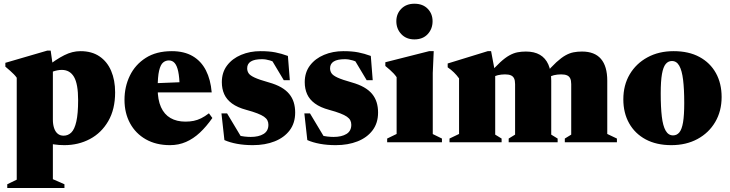

<svg xmlns="http://www.w3.org/2000/svg" viewBox="-20 -744 3817 1004"><path d="M388.5 -220.5Q388.5 -305 367 -341.8Q345.5 -378.5 303 -378.5Q291.5 -378.5 279 -376Q266.5 -373.5 254.5 -369Q242.5 -364.5 232.5 -357.5L219.5 -391.5Q247 -413 270.8 -428.8Q294.5 -444.5 316 -455.2Q337.5 -466 358.2 -471.2Q379 -476.5 401 -476.5Q460 -476.5 500.2 -449.2Q540.5 -422 561.2 -373.5Q582 -325 582 -261Q582 -172.5 546.2 -110.8Q510.5 -49 450.2 -17Q390 15 316.5 15Q288 15 261.8 11Q235.5 7 208.8 -1.5Q182 -10 151 -23.5H256.5V193L317 219.5V239H18V219.5L67.5 195.5V-337.5Q60.5 -347.5 52.2 -355.8Q44 -364 33.5 -373.5Q23 -383 8 -395.5V-415.5L227.5 -479.5H245L256.5 -398V-118.5Q256.5 -93.5 262.8 -74.5Q269 -55.5 281.5 -45Q294 -34.5 312.5 -34.5Q336 -34.5 353 -51.2Q370 -68 379.2 -108.8Q388.5 -149.5 388.5 -220.5Z M878.5 -476.5Q943 -476.5 987.5 -450.5Q1032 -424.5 1056.8 -376Q1081.5 -327.5 1087 -261H759V-307.5L1008.5 -317.5L919.5 -288Q918.5 -339.5 912 -370Q905.5 -400.5 893.5 -414.2Q881.5 -428 863 -428Q846 -428 832.8 -417Q819.5 -406 812 -374.5Q804.5 -343 804.5 -281Q804.5 -222 821.8 -183.8Q839 -145.5 871.5 -126.8Q904 -108 949.5 -108Q973 -108 992.8 -112Q1012.5 -116 1031.8 -125.5Q1051 -135 1072.5 -151.5L1090.5 -127Q1059 -82 1025 -50.2Q991 -18.5 952.5 -1.8Q914 15 869 15Q796 15 742.5 -15.5Q689 -46 660 -99.5Q631 -153 631 -222Q631 -290.5 659 -348.2Q687 -406 742 -441.2Q797 -476.5 878.5 -476.5Z M1342 -476.5Q1387.5 -476.5 1419.5 -470.2Q1451.5 -464 1485.5 -451.5L1495.5 -324.5H1464L1389.5 -449L1434.5 -407Q1413 -421.5 1391.5 -428Q1370 -434.5 1350 -434.5Q1311 -434.5 1291.8 -422.5Q1272.5 -410.5 1272.5 -387Q1272.5 -372.5 1280 -361Q1287.5 -349.5 1311.8 -338.2Q1336 -327 1386 -313Q1423.5 -302.5 1449.8 -287.5Q1476 -272.5 1492.2 -252.8Q1508.5 -233 1516 -208.8Q1523.5 -184.5 1523.5 -155.5Q1523.5 -100.5 1494.8 -62.5Q1466 -24.5 1416.2 -4.8Q1366.5 15 1302 15Q1257 15 1219.2 8Q1181.5 1 1153.5 -11.5L1138 -151H1167.5L1252 -10L1191.5 -48Q1208 -41 1224.8 -36.5Q1241.5 -32 1258.5 -30Q1275.5 -28 1291 -28Q1333 -28 1358.2 -43.5Q1383.5 -59 1383.5 -91.5Q1383.5 -104.5 1378.2 -114.8Q1373 -125 1360.5 -133.8Q1348 -142.5 1325.5 -151.2Q1303 -160 1268 -169.5Q1221.5 -182 1193.2 -202.8Q1165 -223.5 1152.5 -251.5Q1140 -279.5 1140 -314.5Q1140 -365.5 1167.5 -401.8Q1195 -438 1241 -457.2Q1287 -476.5 1342 -476.5Z M1775.5 -476.5Q1821 -476.5 1853 -470.2Q1885 -464 1919 -451.5L1929 -324.5H1897.5L1823 -449L1868 -407Q1846.5 -421.5 1825 -428Q1803.5 -434.5 1783.5 -434.5Q1744.5 -434.5 1725.2 -422.5Q1706 -410.5 1706 -387Q1706 -372.5 1713.5 -361Q1721 -349.5 1745.2 -338.2Q1769.5 -327 1819.5 -313Q1857 -302.5 1883.2 -287.5Q1909.5 -272.5 1925.8 -252.8Q1942 -233 1949.5 -208.8Q1957 -184.5 1957 -155.5Q1957 -100.5 1928.2 -62.5Q1899.5 -24.5 1849.8 -4.8Q1800 15 1735.5 15Q1690.5 15 1652.8 8Q1615 1 1587 -11.5L1571.5 -151H1601L1685.5 -10L1625 -48Q1641.5 -41 1658.2 -36.5Q1675 -32 1692 -30Q1709 -28 1724.5 -28Q1766.5 -28 1791.8 -43.5Q1817 -59 1817 -91.5Q1817 -104.5 1811.8 -114.8Q1806.5 -125 1794 -133.8Q1781.5 -142.5 1759 -151.2Q1736.5 -160 1701.5 -169.5Q1655 -182 1626.8 -202.8Q1598.5 -223.5 1586 -251.5Q1573.5 -279.5 1573.5 -314.5Q1573.5 -365.5 1601 -401.8Q1628.5 -438 1674.5 -457.2Q1720.5 -476.5 1775.5 -476.5Z M2147 -538Q2104.5 -538 2078.5 -565.5Q2052.5 -593 2052.5 -633Q2052.5 -672 2078.5 -698.2Q2104.5 -724.5 2147 -724.5Q2191 -724.5 2216.5 -698.2Q2242 -672 2242 -633Q2242 -593 2216.5 -565.5Q2191 -538 2147 -538ZM2248 -476.5 2243 -362.5V-43L2291 -19.5V0H2004.5V-19.5L2054 -43.5V-340.5Q2047 -350.5 2038.5 -359.8Q2030 -369 2019.2 -378.5Q2008.5 -388 1995 -399V-418.5L2224 -476.5Z M2569.5 -362.5V-40L2603 -19.5V0H2330.5V-19.5L2380.5 -43.5V-334Q2368.5 -351 2353.5 -365.5Q2338.5 -380 2321 -392V-412L2530.5 -476.5H2548ZM2862.5 -322V-40L2896 -19.5V0H2640V-19.5L2673.5 -40V-304Q2673.5 -323.5 2668 -334.5Q2662.5 -345.5 2651 -350.2Q2639.5 -355 2621 -355Q2601 -355 2583.2 -350.8Q2565.5 -346.5 2548.5 -336.5L2535 -354Q2569.5 -394.5 2595.8 -418.5Q2622 -442.5 2643.8 -454.5Q2665.5 -466.5 2686 -470.5Q2706.5 -474.5 2730 -474.5Q2774 -474.5 2803.2 -457.5Q2832.5 -440.5 2847.5 -406.5Q2862.5 -372.5 2862.5 -322ZM3155.5 -322V-43.5L3206 -19.5V0H2933.5V-19.5L2967 -40V-304Q2967 -323.5 2961.5 -334.5Q2956 -345.5 2944.5 -350.2Q2933 -355 2914.5 -355Q2894 -355 2876.5 -350.8Q2859 -346.5 2841.5 -336.5L2828.5 -354Q2863 -394.5 2889.2 -418.5Q2915.5 -442.5 2937 -454.5Q2958.5 -466.5 2979.2 -470.5Q3000 -474.5 3023.5 -474.5Q3089.5 -474.5 3122.5 -436Q3155.5 -397.5 3155.5 -322Z M3499.5 -36Q3519.5 -36 3532.5 -51.8Q3545.5 -67.5 3551.8 -104.5Q3558 -141.5 3558 -205.5Q3558 -278 3552 -326.8Q3546 -375.5 3532 -400.2Q3518 -425 3493.5 -425Q3474 -425 3461 -409.2Q3448 -393.5 3441.5 -356.8Q3435 -320 3435 -256Q3435 -183 3440.8 -134.2Q3446.5 -85.5 3460.8 -60.8Q3475 -36 3499.5 -36ZM3490.5 15Q3412.5 15 3356.2 -15.2Q3300 -45.5 3269.8 -99.5Q3239.5 -153.5 3239.5 -224.5Q3239.5 -299 3273 -355.5Q3306.5 -412 3365.8 -444.2Q3425 -476.5 3502.5 -476.5Q3581.5 -476.5 3637.5 -446.2Q3693.5 -416 3723.5 -362Q3753.5 -308 3753.5 -236.5Q3753.5 -163 3720 -106Q3686.5 -49 3627.2 -17Q3568 15 3490.5 15Z"/></svg>

Font: Newsreader 36pt ExtraBold
Style: Regular
Weight: 800
Designer: Hugues Gentile
Foundry: Production Type
Version: Version 1.003